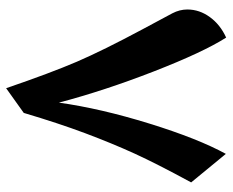

<svg xmlns="http://www.w3.org/2000/svg" viewBox="-84 -636 740 611"><g transform="rotate(90 285.5 -331.0)"><path d="M261.2 19Q212.4 -123.5 176.8 -206.3Q141.1 -289.1 74.2 -414.1L22.9 -509.8Q10.7 -533.2 10.7 -557.6Q10.7 -596.2 34.9 -629.4Q59.1 -662.6 100.1 -681.2Q146.5 -608.4 207.8 -450.9Q269 -293.5 307.1 -148.9Q325.7 -281.7 373.8 -437Q421.9 -592.3 470.2 -680.2L561 -569.8Q501.5 -460.4 469 -389.2Q436.5 -317.9 404.5 -232.7Q372.6 -147.5 339.8 -37.1Z"/></g></svg>

Font: Sahl Naskh
Style: Bold
Weight: 700
Designer: Pascal Zoghbi
Version: Version 1.001